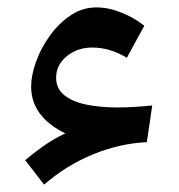

<svg xmlns="http://www.w3.org/2000/svg" viewBox="-20 -502 485 521"><path d="M157.2 -140.1Q64.5 -185.5 64.5 -267.1Q64.5 -297.4 77.6 -334.2Q90.8 -371.1 115 -404.8Q139.2 -438.5 171.4 -460.2Q203.6 -481.9 241.7 -481.9Q274.9 -481.9 310.3 -467.5Q345.7 -453.1 371.6 -432.1L324.2 -345.2Q278.3 -373 230.5 -373Q189.9 -373 161.1 -349.4Q132.3 -325.7 132.3 -291Q132.3 -261.2 154.8 -243.4Q177.2 -225.6 215.1 -218Q252.9 -210.4 298.8 -210.4Q320.3 -210.4 341.6 -211.7Q362.8 -212.9 393.1 -215.8L378.4 -116.2Q305.2 -112.8 233.2 -83.5Q161.1 -54.2 99.6 -1L48.3 -67.4Q67.4 -84 96.2 -104.5Q125 -125 157.2 -140.1Z"/></svg>

Font: Pinar-FD SemiBold
Style: Regular
Weight: 600
Designer: Amin Abedi
Version: Version 2.000